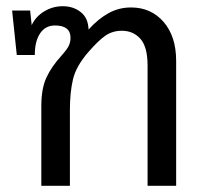

<svg xmlns="http://www.w3.org/2000/svg" viewBox="-20 -598 677 618"><path d="M547 -402V0H455V-387Q455 -447 432 -473Q409 -499 372 -499Q342 -499 319 -483Q296 -467 264 -430Q225 -385 215 -343Q205 -301 205 -244V0H113V-257Q113 -313 129.5 -348.5Q146 -384 178 -419Q195 -438 201 -450Q207 -462 207 -476Q207 -516 157 -516Q126 -516 109 -490.5Q92 -465 92 -421H34L19 -564H77L82 -517Q95 -545 122.5 -561.5Q150 -578 182 -578Q216 -578 240 -559Q264 -540 265 -503Q297 -538 330 -556Q363 -574 402 -574Q466 -574 506.5 -527.5Q547 -481 547 -402Z"/></svg>

Font: Fira GO
Style: Regular
Weight: 400
Designer: Carrois Corporate
Foundry: Carrois Corporate GbR
Version: Version 0.300